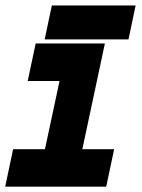

<svg xmlns="http://www.w3.org/2000/svg" viewBox="-20 -704 536 724"><path d="M-0.5 0 29.5 -141.5H149.5L204.5 -398.5H84.5L114.5 -540H375.5L290.5 -141.5H410.5L380.5 0ZM77.5 -71H333H202.5L287.5 -469.5H162.5H287.5L202.5 -71H77.5ZM148.5 -555.5 175.5 -683.5H491.5L464.5 -555.5ZM227 -618.5H419H227Z"/></svg>

Font: Tourney Thin Black
Style: Italic
Weight: 900
Italic angle: -12°
Version: Version 1.015